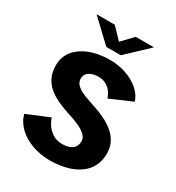

<svg xmlns="http://www.w3.org/2000/svg" viewBox="-213 -1034 1076 1174"><g transform="rotate(30 325.0 -447.5)"><path d="M321.6 11Q252.5 11 194.2 -9.9Q135.9 -30.8 95.8 -68.8Q55.7 -106.9 41.9 -157.7L199.2 -222.9Q207.1 -195.7 225.1 -170.8Q243.1 -145.9 270.4 -129.8Q297.8 -113.7 333.6 -113.7Q364.4 -113.7 385.7 -122Q407.1 -130.2 418.2 -146.5Q429.4 -162.8 429.4 -187.6Q429.4 -205.4 418 -220.5Q406.6 -235.7 386.2 -248.4Q365.8 -261.1 339 -271.9Q312.3 -282.7 281.6 -292.3Q235.6 -306.9 195.7 -325Q155.7 -343.1 125.4 -368.3Q95.1 -393.5 78.2 -428.7Q61.2 -463.9 61.2 -512.6Q61.2 -552.8 76.4 -584.2Q91.6 -615.6 118.3 -638.6Q145.1 -661.6 179.4 -676.6Q213.8 -691.6 252.4 -698.8Q291.1 -706 330.1 -706Q395.4 -706 449.9 -686.4Q504.4 -666.9 541.2 -633.9Q578.1 -600.9 590.3 -559.7L435.6 -493Q427.7 -519.1 412.1 -539Q396.6 -559 374.2 -570.1Q351.9 -581.3 323.6 -581.3Q304.6 -581.3 288.4 -577.5Q272.2 -573.6 259.7 -565.7Q247.2 -557.7 240.3 -545.6Q233.4 -533.6 233.4 -517.4Q233.4 -496 247.2 -479.3Q261 -462.6 287.4 -449.2Q313.8 -435.8 351.1 -424Q383.1 -413.9 417.9 -401Q452.7 -388.1 485.4 -370.5Q518 -352.9 544.3 -329Q570.6 -305.1 586.1 -273.2Q601.6 -241.3 601.6 -199.6Q601.6 -152.7 585.4 -117.5Q569.3 -82.2 541.5 -57.8Q513.8 -33.4 477.9 -18.2Q441.9 -3 401.7 4Q361.4 11 321.6 11ZM120.6 -906.4H249.4L323.4 -829.2L397.2 -906.4H525.9L374.5 -763.1H272.1Z"/></g></svg>

Font: Trispace Thin
Style: Regular
Weight: 100
Designer: Tyler Finck
Foundry: Etcetera Type Company
Version: Version 1.210